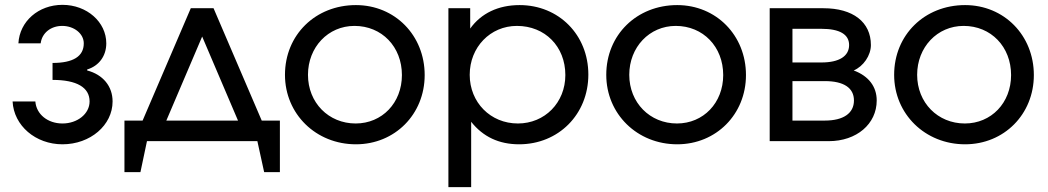

<svg xmlns="http://www.w3.org/2000/svg" viewBox="-20 -583 4328 793"><path d="M32 -164C37 -64 127 13 238 13C353 13 445 -66 445 -164C445 -227 405 -275 340 -292V-296C389 -311 419 -352 419 -404C419 -492 339 -563 238 -563C139 -563 61 -495 56 -404H148C153 -446 189 -476 237 -476C286 -476 326 -444 326 -404C326 -350 282 -323 197 -323V-253C297 -253 350 -222 350 -164C350 -113 300 -73 238 -73C177 -73 130 -111 126 -164Z M494 128H560L587 0H1043L1071 128H1136V-85H1061L862 -549H768L569 -85H494ZM667 -85 815 -432 963 -85Z M1157 -274C1157 -112 1285 13 1450 13C1611 13 1734 -111 1734 -273C1734 -437 1611 -562 1450 -562C1283 -562 1157 -439 1157 -274ZM1449 -73C1337 -73 1252 -159 1252 -274C1252 -388 1335 -476 1444 -476C1557 -476 1640 -390 1640 -273C1640 -158 1558 -73 1449 -73Z M1832 190H1926V-80C1975 -18 2041 13 2124 13C2287 13 2410 -111 2410 -275C2410 -439 2288 -562 2126 -562C2038 -562 1967 -528 1922 -465V-549H1832ZM2119 -73C2006 -73 1920 -160 1920 -274C1920 -388 2005 -476 2115 -476C2231 -476 2315 -391 2315 -273C2315 -159 2230 -73 2119 -73Z M2484 -274C2484 -112 2612 13 2777 13C2938 13 3061 -111 3061 -273C3061 -437 2938 -562 2777 -562C2610 -562 2484 -439 2484 -274ZM2776 -73C2664 -73 2579 -159 2579 -274C2579 -388 2662 -476 2771 -476C2884 -476 2967 -390 2967 -273C2967 -158 2885 -73 2776 -73Z M3159 0H3403C3518 0 3601 -71 3601 -168C3601 -225 3568 -269 3506 -292C3546 -309 3577 -354 3577 -397C3577 -492 3503 -549 3381 -549H3159ZM3253 -325V-464H3373C3448 -464 3487 -441 3487 -397C3487 -351 3446 -325 3373 -325ZM3253 -85V-248H3387C3465 -248 3507 -220 3507 -168C3507 -115 3463 -85 3387 -85Z M3673 -274C3673 -112 3801 13 3966 13C4127 13 4250 -111 4250 -273C4250 -437 4127 -562 3966 -562C3799 -562 3673 -439 3673 -274ZM3965 -73C3853 -73 3768 -159 3768 -274C3768 -388 3851 -476 3960 -476C4073 -476 4156 -390 4156 -273C4156 -158 4074 -73 3965 -73Z"/></svg>

Font: Involve Medium
Style: Regular
Weight: 500
Designer: Stefan Peev
Foundry: Context Ltd.
Version: Version 1.001